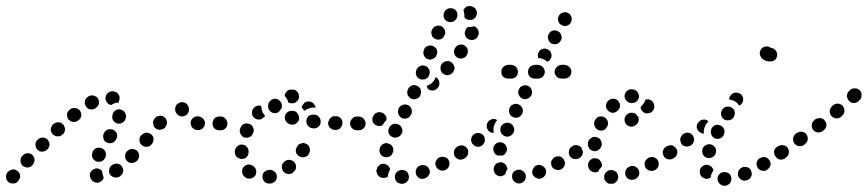

<svg xmlns="http://www.w3.org/2000/svg" viewBox="-33 -575 2838 628"><path d="M33 0Q32 -9 25 -15Q21 -18 17 -20Q13 -21 9 -21Q4 -20 0 -18Q-4 -16 -7 -13L-8 -12Q-14 -5 -13 5Q-13 14 -6 20Q1 26 11 25Q20 25 26 18L27 16Q33 9 33 0ZM291 22Q287 23 282 22Q278 22 274 20Q270 18 267 14Q266 13 265 11Q260 3 261 -6Q263 -15 271 -20Q278 -25 287 -24Q296 -22 301 -15Q301 -10 303 -4Q304 1 306 5Q306 9 304 12Q302 15 299 17Q295 20 291 22ZM370 -14Q371 -24 365 -31Q363 -35 359 -37Q355 -39 350 -40Q346 -40 342 -39Q337 -38 334 -35L332 -34Q325 -29 324 -19Q322 -10 328 -3Q331 1 335 3Q339 5 343 6Q347 6 352 5Q356 4 360 2L361 0Q368 -5 370 -14ZM80 -52Q80 -61 73 -68Q66 -74 57 -74Q47 -73 41 -66L40 -65Q37 -62 35 -58Q34 -53 34 -49Q34 -44 36 -40Q38 -36 41 -33Q44 -30 49 -29Q53 -27 57 -27Q62 -28 66 -29Q70 -31 73 -35L74 -36Q80 -43 80 -52ZM422 -66Q422 -75 415 -82Q412 -85 408 -86Q404 -88 399 -88Q395 -88 391 -86Q387 -84 383 -81L382 -80Q376 -73 376 -64Q376 -54 383 -48Q386 -45 390 -43Q394 -42 399 -42Q403 -42 407 -44Q412 -45 415 -49L416 -50Q422 -57 422 -66ZM269 -60Q266 -68 270 -77V-79Q272 -83 275 -86Q278 -89 283 -91Q287 -92 291 -92Q296 -92 300 -90Q308 -87 312 -78Q315 -70 312 -61L311 -59Q309 -55 306 -52Q303 -49 299 -47Q297 -47 295 -46Q293 -46 291 -46Q288 -46 285 -46Q284 -47 283 -47Q282 -47 282 -47Q273 -51 269 -60ZM127 -94Q129 -98 129 -103Q129 -107 127 -111Q125 -116 122 -119Q116 -125 106 -125Q97 -125 90 -118L89 -117Q86 -114 84 -110Q83 -106 83 -101Q83 -97 85 -92Q86 -88 90 -85Q93 -82 97 -80Q101 -79 106 -79Q110 -79 114 -81Q118 -82 121 -86L123 -87Q126 -90 127 -94ZM464 -104Q467 -108 468 -112Q470 -116 469 -121Q469 -125 467 -129Q465 -133 461 -136Q458 -139 453 -140Q449 -141 445 -141Q440 -140 436 -138Q432 -136 430 -133H429L428 -132Q422 -124 423 -115Q424 -106 431 -100Q435 -97 439 -96Q443 -94 448 -95Q452 -95 456 -97Q460 -99 463 -103ZM305 -124Q306 -115 314 -110Q318 -108 322 -107Q327 -106 331 -107Q336 -108 339 -110Q343 -113 345 -116L346 -118Q352 -126 350 -135Q348 -144 340 -149Q336 -152 332 -152Q328 -153 323 -152Q319 -152 315 -149Q311 -147 309 -143L308 -141Q303 -134 305 -124ZM178 -143Q179 -147 180 -152Q180 -156 178 -160Q177 -165 173 -168Q167 -175 158 -175Q148 -175 142 -169L140 -168Q134 -161 133 -152Q133 -143 139 -136Q143 -132 147 -131Q151 -129 155 -129Q160 -129 164 -130Q168 -132 171 -135L173 -136Q176 -139 178 -143ZM702 -155Q708 -162 708 -171Q708 -180 702 -187Q695 -194 686 -194H684Q675 -194 668 -187Q662 -180 662 -171Q662 -162 668 -155Q675 -149 684 -149H686Q695 -149 702 -155ZM620 -150Q624 -151 628 -153Q631 -156 634 -160Q636 -163 637 -168Q639 -177 633 -185Q628 -192 619 -194Q618 -194 618 -194Q609 -196 601 -191Q593 -186 591 -177Q590 -173 591 -168Q592 -164 594 -160Q597 -156 600 -154Q604 -151 608 -150Q610 -150 611 -150Q615 -149 620 -150ZM513 -169Q514 -173 513 -177Q512 -182 510 -186Q508 -189 504 -192Q497 -198 488 -196Q478 -195 473 -188L472 -186Q466 -179 468 -170Q469 -160 476 -155Q484 -149 493 -151Q502 -152 508 -159L509 -161Q511 -164 513 -169ZM334 -189Q335 -185 337 -181Q340 -177 343 -175Q347 -172 351 -171Q360 -169 368 -174Q376 -179 378 -188L379 -189Q380 -194 379 -198Q378 -203 376 -206Q374 -210 370 -213Q366 -215 362 -217Q353 -219 345 -214Q337 -209 335 -200V-198Q334 -194 334 -189ZM233 -197Q233 -207 228 -214Q225 -217 221 -219Q217 -221 212 -222Q208 -222 204 -221Q199 -220 196 -217L195 -216Q187 -210 186 -201Q186 -191 191 -184Q194 -181 198 -179Q202 -176 207 -176Q211 -176 215 -177Q220 -178 223 -181L224 -182Q232 -188 233 -197ZM565 -194Q561 -194 556 -195Q552 -197 549 -199Q545 -202 543 -206L542 -208Q538 -216 541 -225Q543 -234 552 -238Q556 -240 560 -241Q565 -241 569 -240Q573 -238 577 -236Q580 -233 582 -229L583 -227Q586 -222 585 -216Q585 -210 582 -205Q579 -202 577 -199Q576 -199 575 -198Q574 -197 573 -197Q569 -195 565 -194ZM290 -234Q292 -243 288 -252Q283 -260 274 -262Q265 -265 257 -260L255 -259Q252 -257 249 -254Q246 -250 245 -246Q244 -241 244 -237Q245 -233 247 -229Q251 -220 260 -218Q269 -215 278 -220L279 -221Q287 -226 290 -234ZM328 -232Q319 -235 315 -243Q310 -251 313 -260Q315 -269 323 -273Q331 -278 340 -276Q342 -275 343 -275Q352 -272 356 -264Q360 -255 357 -247Q357 -245 356 -243Q355 -241 354 -239Q352 -239 350 -239Q341 -238 333 -233Q332 -232 331 -231Q331 -232 330 -232Q330 -232 329 -232Q329 -232 328 -232Z M869 15Q874 8 872 -2Q871 -6 869 -10Q866 -13 862 -16Q859 -18 854 -19Q850 -20 845 -19Q845 -19 844 -19Q835 -17 829 -10Q824 -2 826 7Q826 12 829 15Q831 19 835 22Q839 24 843 25Q847 26 852 25Q853 25 854 25Q863 23 869 15ZM793 7Q788 9 784 9Q780 10 775 8Q771 7 768 4Q767 3 766 2Q759 -4 759 -14Q758 -23 765 -30Q768 -33 772 -35Q776 -37 781 -37Q785 -37 789 -35Q793 -34 797 -31Q797 -30 798 -30Q802 -26 804 -21Q806 -16 805 -11Q804 -8 804 -6Q804 -5 804 -5Q803 -3 802 -1Q801 0 800 2Q797 5 793 7ZM933 -19Q935 -23 935 -28Q936 -32 934 -37Q933 -41 930 -44Q924 -51 915 -52Q905 -53 898 -47L897 -46Q893 -43 891 -39Q889 -35 889 -30Q888 -26 890 -22Q891 -17 894 -14Q900 -7 909 -6Q919 -5 926 -11L927 -13Q931 -16 933 -19ZM741 -62Q735 -69 735 -79V-81Q736 -90 743 -96Q749 -103 759 -102Q768 -102 774 -95Q781 -88 780 -79V-77Q780 -71 777 -65Q773 -60 768 -57Q766 -57 764 -56Q762 -55 760 -55Q759 -55 757 -55Q748 -56 741 -62ZM980 -90Q978 -99 970 -104Q966 -106 962 -107Q957 -108 953 -106Q948 -105 945 -103Q941 -100 939 -96L938 -94Q933 -86 935 -77Q938 -68 946 -64Q954 -59 963 -61Q972 -63 977 -71L978 -73Q982 -81 980 -90ZM751 -148Q751 -143 753 -139Q754 -135 757 -132Q760 -128 764 -126Q773 -123 782 -126Q790 -129 794 -138L795 -140Q799 -148 795 -157Q792 -166 784 -169Q775 -173 766 -170Q758 -167 754 -158L753 -156Q751 -152 751 -148ZM697 -150Q701 -152 704 -155Q708 -158 709 -162Q711 -167 711 -171Q711 -180 704 -187Q698 -194 688 -194V-193Q683 -193 679 -192Q675 -190 672 -187Q669 -184 667 -180Q665 -175 666 -171Q666 -162 672 -155Q679 -148 688 -149H689Q693 -149 697 -150ZM1152 -155Q1159 -162 1159 -171Q1159 -180 1152 -187Q1146 -193 1137 -194H1135Q1125 -194 1119 -187Q1112 -180 1112 -171Q1112 -162 1119 -155Q1125 -149 1134 -149H1136Q1146 -148 1152 -155ZM1073 -151Q1077 -153 1080 -156Q1083 -159 1085 -163Q1087 -167 1087 -172Q1088 -181 1082 -188Q1075 -195 1066 -195H1064Q1059 -195 1055 -194Q1051 -192 1048 -189Q1044 -186 1043 -182Q1041 -178 1040 -174Q1040 -164 1046 -157Q1053 -151 1062 -150H1064Q1068 -150 1073 -151ZM1008 -160Q1015 -166 1016 -175Q1016 -180 1015 -184Q1014 -188 1011 -192Q1008 -195 1004 -198Q1000 -200 996 -200H994Q985 -201 977 -196Q970 -190 969 -180Q969 -176 970 -172Q971 -167 974 -164Q977 -160 981 -158Q985 -156 989 -156L991 -155Q1000 -154 1008 -160ZM926 -167Q930 -168 934 -170Q938 -173 941 -176Q944 -180 945 -184Q947 -193 942 -201Q938 -209 929 -212H927Q918 -214 910 -210Q902 -205 899 -196Q897 -187 902 -179Q906 -171 915 -169L917 -168Q922 -167 926 -167ZM831 -192 829 -191Q823 -184 814 -184Q804 -184 798 -190Q791 -196 791 -206Q791 -215 797 -222L798 -223Q803 -228 809 -229Q815 -231 821 -229Q821 -226 822 -223Q823 -215 826 -207Q830 -201 834 -196Q833 -195 833 -194Q832 -193 831 -192ZM852 -210Q845 -216 844 -225Q844 -227 844 -229Q844 -239 851 -245Q857 -252 866 -252Q876 -252 882 -245Q889 -239 889 -230Q889 -227 889 -225Q889 -223 888 -221Q886 -219 885 -217Q882 -214 880 -210Q878 -208 875 -207Q872 -205 869 -205Q859 -204 852 -210ZM954 -223Q954 -224 954 -226Q955 -227 955 -229Q959 -233 962 -238Q963 -239 964 -240Q965 -241 966 -241Q970 -243 975 -243Q979 -244 983 -242Q988 -241 991 -238Q994 -235 996 -231Q997 -230 998 -229Q998 -227 999 -226Q999 -224 999 -222Q999 -222 998 -223H996Q988 -224 980 -221Q971 -219 963 -213Q963 -213 962 -212Q962 -212 962 -212Q959 -218 954 -223ZM924 -282Q929 -282 933 -280Q937 -278 940 -274Q943 -271 944 -267Q945 -263 945 -258Q945 -254 943 -250Q941 -246 937 -243Q934 -240 930 -238Q925 -237 921 -237Q920 -237 919 -237Q917 -238 915 -238Q912 -239 910 -240Q909 -243 908 -246Q905 -255 898 -261Q898 -261 898 -261Q899 -271 906 -277Q912 -283 922 -282Q923 -282 924 -282Z M1294 23Q1297 21 1300 17Q1303 13 1304 9Q1305 5 1304 0Q1303 -9 1296 -15Q1288 -20 1279 -19H1278Q1268 -17 1263 -10Q1257 -2 1259 7Q1259 11 1261 15Q1264 19 1267 22Q1271 24 1275 25Q1280 27 1284 26H1285Q1290 25 1294 23ZM1370 -3Q1375 -11 1372 -20Q1370 -24 1367 -28Q1364 -31 1360 -33Q1356 -35 1352 -35Q1347 -36 1343 -34H1342Q1333 -31 1329 -23Q1325 -14 1328 -5Q1329 -1 1332 2Q1335 6 1339 8Q1343 10 1347 10Q1352 10 1356 9L1357 8Q1366 5 1370 -3ZM1221 7Q1217 7 1212 5Q1208 4 1205 0Q1202 -3 1200 -7Q1200 -8 1200 -9Q1198 -13 1198 -18Q1199 -22 1201 -26Q1202 -30 1206 -33Q1209 -36 1213 -38Q1222 -41 1230 -37Q1239 -33 1242 -24Q1242 -24 1242 -24Q1243 -23 1243 -22Q1243 -22 1243 -21Q1239 -14 1237 -7Q1236 -3 1236 2Q1234 3 1233 4Q1231 5 1230 6Q1225 7 1221 7ZM1432 -25Q1435 -29 1436 -33Q1438 -37 1437 -42Q1437 -46 1435 -50Q1431 -59 1422 -61Q1413 -64 1405 -60H1403Q1395 -55 1392 -46Q1389 -38 1394 -29Q1398 -21 1407 -18Q1416 -15 1424 -19L1425 -20Q1429 -22 1432 -25ZM1497 -72Q1499 -81 1493 -89Q1491 -93 1487 -95Q1483 -98 1479 -98Q1474 -99 1470 -98Q1466 -97 1462 -95L1461 -94Q1457 -91 1455 -88Q1452 -84 1452 -79Q1451 -75 1452 -71Q1453 -66 1455 -63Q1461 -55 1470 -53Q1479 -52 1487 -57L1488 -58Q1495 -63 1497 -72ZM1210 -74Q1206 -83 1210 -92V-93Q1214 -101 1222 -105Q1231 -109 1239 -105Q1248 -102 1252 -93Q1255 -85 1252 -76L1251 -75Q1250 -71 1247 -67Q1243 -64 1239 -62Q1237 -61 1235 -61Q1232 -61 1230 -61Q1227 -61 1225 -61Q1224 -62 1223 -62Q1223 -62 1222 -62Q1213 -66 1210 -74ZM1237 -148Q1237 -144 1238 -140Q1240 -135 1243 -132Q1246 -129 1250 -127Q1258 -123 1267 -126Q1276 -129 1280 -137L1281 -138Q1285 -146 1282 -155Q1279 -164 1270 -168Q1266 -170 1262 -170Q1257 -171 1253 -169Q1249 -168 1246 -165Q1242 -162 1240 -158V-157Q1238 -153 1237 -148ZM1156 -155Q1163 -162 1163 -171Q1163 -176 1161 -180Q1159 -184 1156 -187Q1153 -190 1149 -192Q1145 -194 1140 -194L1139 -193Q1130 -193 1123 -187Q1116 -180 1117 -171Q1117 -166 1118 -162Q1120 -158 1123 -155Q1126 -152 1131 -150Q1135 -148 1139 -149H1140Q1150 -149 1156 -155ZM1230 -181Q1230 -182 1231 -182Q1231 -185 1231 -188Q1231 -191 1230 -194Q1226 -202 1218 -206Q1209 -210 1201 -207L1199 -206Q1195 -205 1192 -202Q1189 -198 1187 -194Q1185 -190 1185 -186Q1185 -181 1186 -177Q1190 -168 1198 -165Q1207 -161 1215 -164L1217 -165Q1217 -165 1218 -165Q1218 -165 1219 -166Q1219 -166 1219 -167L1220 -168Q1224 -176 1230 -181ZM1270 -202Q1273 -194 1281 -189Q1289 -185 1298 -188Q1307 -191 1311 -200L1312 -201Q1316 -209 1313 -218Q1310 -227 1302 -231Q1293 -235 1284 -232Q1276 -229 1271 -221V-220Q1267 -211 1270 -202ZM1299 -274Q1299 -269 1300 -265Q1302 -261 1305 -258Q1308 -254 1312 -252Q1316 -251 1320 -250Q1325 -250 1329 -252Q1333 -253 1337 -256Q1340 -259 1342 -263V-265Q1346 -273 1343 -282Q1340 -291 1331 -294Q1327 -296 1323 -297Q1318 -297 1314 -295Q1310 -294 1307 -291Q1303 -288 1302 -284L1301 -282Q1299 -278 1299 -274ZM1382 -306Q1388 -312 1391 -320L1392 -321Q1392 -322 1392 -323Q1394 -322 1396 -321Q1397 -319 1398 -318Q1405 -311 1404 -302Q1404 -292 1397 -286L1396 -285Q1390 -279 1381 -279Q1372 -279 1366 -285Q1365 -287 1364 -290Q1363 -292 1362 -294Q1365 -295 1367 -296Q1376 -299 1382 -306ZM1329 -328Q1332 -320 1341 -316Q1345 -315 1350 -315Q1354 -315 1358 -316Q1362 -318 1366 -321Q1369 -324 1370 -329L1371 -330Q1374 -338 1371 -347Q1367 -356 1359 -359Q1354 -361 1350 -361Q1346 -361 1341 -359Q1337 -357 1334 -354Q1331 -351 1329 -347V-346Q1325 -337 1329 -328ZM1452 -345Q1454 -349 1454 -354Q1453 -358 1451 -362Q1449 -366 1446 -369Q1439 -376 1430 -375Q1421 -375 1414 -368L1413 -367Q1407 -360 1408 -350Q1408 -341 1415 -335Q1422 -329 1431 -329Q1441 -330 1447 -337L1448 -338Q1451 -341 1452 -345ZM1354 -393Q1358 -384 1367 -381Q1371 -380 1376 -380Q1380 -381 1384 -383Q1388 -385 1391 -388Q1394 -391 1395 -396L1396 -397Q1399 -406 1395 -414Q1390 -422 1382 -425Q1377 -427 1373 -426Q1368 -426 1364 -424Q1360 -422 1357 -419Q1355 -415 1353 -411V-410Q1350 -401 1354 -393ZM1497 -411Q1496 -420 1488 -425Q1481 -431 1472 -429Q1462 -428 1457 -420L1456 -419Q1451 -412 1452 -402Q1454 -393 1461 -388Q1469 -382 1478 -384Q1487 -385 1493 -393V-394Q1499 -402 1497 -411ZM1531 -476Q1527 -485 1519 -489Q1518 -489 1518 -489Q1518 -489 1517 -489Q1512 -487 1507 -487Q1503 -487 1499 -487Q1496 -486 1493 -483Q1491 -480 1489 -476V-475Q1485 -466 1489 -458Q1493 -449 1501 -446Q1510 -442 1519 -446Q1527 -449 1531 -458V-459Q1535 -468 1531 -476ZM1379 -461Q1381 -452 1390 -448Q1398 -444 1407 -446Q1416 -449 1420 -458L1421 -459Q1425 -467 1422 -476Q1419 -485 1411 -489Q1402 -493 1394 -490Q1385 -488 1381 -479L1380 -478Q1376 -470 1379 -461ZM1418 -526Q1417 -517 1423 -510Q1430 -503 1439 -503Q1448 -502 1455 -508L1456 -509Q1463 -516 1463 -525Q1464 -534 1458 -541Q1451 -548 1442 -548Q1433 -549 1426 -543L1425 -542Q1418 -535 1418 -526ZM1501 -555Q1511 -556 1518 -550Q1519 -550 1520 -549Q1526 -543 1527 -533Q1527 -524 1521 -517Q1515 -510 1506 -510Q1496 -509 1489 -515Q1489 -516 1489 -516Q1488 -517 1487 -517Q1486 -518 1486 -519Q1486 -522 1486 -524Q1486 -533 1483 -542Q1483 -542 1483 -542Q1484 -544 1484 -545Q1485 -546 1486 -547Q1492 -555 1501 -555Z M1681 18Q1687 11 1687 1Q1687 -3 1685 -7Q1683 -11 1679 -14Q1676 -17 1672 -19Q1668 -20 1663 -20Q1654 -19 1647 -13Q1641 -6 1642 4Q1642 8 1644 12Q1646 16 1649 19Q1653 22 1657 24Q1661 25 1665 25H1666Q1675 24 1681 18ZM1751 -4Q1755 -12 1752 -21Q1750 -25 1747 -28Q1744 -32 1740 -33Q1736 -35 1731 -36Q1727 -36 1723 -34H1722Q1718 -33 1715 -30Q1712 -26 1710 -22Q1708 -18 1708 -14Q1707 -9 1709 -5Q1711 -1 1714 2Q1717 6 1721 7Q1725 9 1729 10Q1734 10 1738 8Q1747 5 1751 -4ZM1600 1Q1590 -1 1585 -9Q1583 -13 1582 -17Q1581 -22 1582 -26Q1583 -30 1585 -34Q1588 -38 1591 -40Q1599 -45 1608 -44Q1617 -42 1623 -34Q1624 -31 1625 -28Q1626 -25 1627 -22Q1623 -17 1622 -12Q1620 -9 1620 -5Q1619 -5 1618 -4Q1617 -3 1616 -3Q1609 3 1600 1ZM1810 -27Q1812 -31 1814 -35Q1815 -39 1815 -44Q1814 -48 1812 -52Q1808 -60 1799 -63Q1790 -65 1781 -61Q1777 -59 1775 -55Q1772 -52 1770 -48Q1769 -43 1770 -39Q1770 -34 1772 -30Q1777 -22 1786 -20Q1794 -17 1803 -21Q1807 -24 1810 -27ZM1872 -73Q1874 -82 1868 -90Q1866 -94 1862 -96Q1858 -98 1854 -99Q1849 -100 1845 -99Q1841 -98 1837 -95Q1829 -90 1828 -81Q1826 -72 1831 -64Q1834 -60 1838 -58Q1841 -55 1846 -55Q1850 -54 1855 -55Q1859 -56 1863 -58V-59Q1870 -64 1872 -73ZM1498 -73Q1500 -82 1495 -90Q1492 -94 1488 -96Q1485 -99 1480 -99Q1476 -100 1471 -99Q1467 -98 1463 -96V-95Q1455 -90 1454 -81Q1452 -72 1458 -64Q1460 -60 1464 -58Q1468 -56 1472 -55Q1476 -54 1481 -55Q1485 -56 1489 -59Q1497 -64 1498 -73ZM1581 -93Q1582 -98 1585 -101Q1588 -105 1592 -107Q1596 -109 1600 -110Q1605 -110 1609 -109Q1618 -106 1622 -98Q1627 -90 1625 -81H1624Q1623 -76 1619 -72Q1616 -68 1611 -66Q1603 -67 1596 -66Q1587 -69 1583 -77Q1579 -85 1581 -93ZM1550 -107Q1553 -111 1553 -115Q1553 -120 1552 -124Q1551 -129 1548 -132Q1542 -139 1533 -140Q1524 -141 1516 -135Q1509 -129 1508 -120Q1507 -111 1513 -104Q1519 -96 1528 -95Q1537 -94 1545 -100Q1548 -103 1550 -107ZM1605 -142Q1609 -134 1617 -130Q1621 -128 1626 -128Q1630 -128 1635 -130Q1639 -132 1642 -135Q1645 -138 1647 -142Q1651 -151 1647 -160Q1644 -168 1635 -172Q1626 -175 1618 -172Q1609 -168 1605 -160Q1602 -151 1605 -142ZM1593 -182Q1591 -184 1588 -185Q1585 -186 1581 -186Q1577 -186 1573 -184Q1569 -182 1565 -179Q1559 -172 1559 -163Q1559 -154 1565 -147Q1568 -144 1572 -142Q1577 -140 1581 -140Q1581 -140 1582 -140Q1582 -140 1582 -140Q1581 -146 1581 -152Q1581 -161 1585 -168V-169Q1588 -176 1593 -182ZM1634 -223V-222Q1630 -214 1633 -205Q1636 -196 1645 -192Q1653 -188 1662 -191Q1671 -195 1675 -203Q1679 -212 1676 -220Q1673 -229 1664 -233Q1656 -237 1647 -234Q1638 -231 1634 -223ZM1665 -284Q1660 -275 1663 -267Q1666 -258 1674 -253Q1683 -249 1692 -252Q1700 -255 1705 -263Q1709 -272 1706 -281Q1703 -289 1695 -294Q1691 -296 1687 -296Q1682 -297 1678 -295Q1674 -294 1670 -291Q1667 -288 1665 -284ZM1655 -324Q1661 -331 1661 -340Q1661 -349 1655 -356Q1648 -362 1639 -363H1629Q1620 -362 1613 -356Q1606 -349 1607 -340Q1606 -331 1613 -324Q1620 -318 1629 -318H1639Q1648 -318 1655 -324ZM1742 -324Q1749 -331 1749 -340Q1749 -349 1742 -356Q1736 -362 1726 -363H1716Q1707 -362 1700 -356Q1694 -349 1694 -340Q1694 -331 1700 -324Q1707 -318 1716 -318H1726Q1736 -318 1742 -324ZM1829 -324Q1836 -331 1836 -340Q1836 -349 1829 -356Q1823 -362 1813 -363H1804Q1794 -362 1788 -356Q1781 -349 1781 -340Q1781 -331 1788 -324Q1794 -318 1804 -318H1813Q1823 -318 1829 -324ZM1729 -404Q1733 -413 1742 -415Q1751 -418 1759 -413Q1768 -409 1770 -400Q1773 -391 1768 -383Q1766 -379 1764 -377Q1761 -374 1757 -373Q1751 -379 1743 -382Q1735 -385 1728 -385Q1726 -390 1726 -395Q1726 -400 1729 -404ZM1760 -447Q1762 -438 1770 -433Q1779 -429 1788 -431Q1797 -434 1801 -442Q1806 -450 1803 -459Q1801 -468 1792 -473Q1784 -477 1775 -475Q1766 -472 1762 -464Q1757 -456 1760 -447ZM1793 -506Q1795 -497 1804 -493Q1812 -488 1821 -491Q1830 -493 1834 -501Q1839 -510 1836 -519Q1834 -528 1826 -532Q1818 -537 1809 -534Q1800 -532 1795 -524V-523Q1790 -515 1793 -506Z M1975 25Q1979 23 1982 20Q1985 17 1987 13Q1989 9 1989 5Q1989 -5 1983 -12Q1976 -18 1967 -19H1966Q1956 -19 1950 -12Q1943 -6 1943 3Q1943 8 1944 12Q1946 16 1949 19Q1952 23 1956 25Q1960 26 1965 26H1966Q1971 27 1975 25ZM2050 7Q2054 4 2056 0Q2058 -4 2058 -8Q2058 -13 2057 -17Q2053 -26 2045 -30Q2037 -34 2028 -31L2026 -30Q2018 -27 2014 -19Q2010 -10 2013 -1Q2016 7 2024 11Q2033 15 2041 12H2043Q2047 10 2050 7ZM1912 -11Q1907 -12 1903 -14Q1899 -16 1896 -19Q1893 -23 1892 -27Q1892 -28 1891 -29Q1889 -38 1893 -46Q1898 -54 1907 -57Q1911 -58 1915 -57Q1920 -57 1924 -55Q1928 -53 1930 -49Q1933 -46 1935 -41Q1935 -41 1935 -40Q1936 -38 1936 -35Q1936 -33 1936 -30Q1935 -29 1934 -29Q1927 -22 1924 -14Q1923 -13 1922 -13Q1921 -12 1920 -12Q1916 -11 1912 -11ZM2121 -33Q2123 -42 2119 -50Q2117 -54 2113 -57Q2109 -59 2105 -61Q2101 -62 2096 -61Q2092 -61 2088 -59L2087 -58Q2079 -53 2076 -44Q2074 -35 2078 -27Q2083 -19 2092 -17Q2101 -14 2109 -19H2110Q2118 -24 2121 -33ZM2181 -73Q2182 -82 2177 -90Q2172 -97 2162 -99Q2153 -100 2146 -95L2144 -94Q2137 -89 2135 -80Q2134 -71 2139 -63Q2141 -59 2145 -57Q2149 -54 2153 -54Q2158 -53 2162 -54Q2167 -55 2170 -57L2171 -58Q2179 -64 2181 -73ZM1870 -66Q1873 -69 1873 -74Q1874 -76 1874 -77Q1874 -79 1873 -81Q1870 -86 1869 -92Q1866 -95 1863 -97Q1859 -99 1855 -100Q1851 -101 1846 -100Q1842 -99 1838 -96L1837 -95Q1833 -93 1831 -89Q1829 -85 1828 -81Q1827 -77 1828 -72Q1829 -68 1832 -64Q1837 -56 1846 -55Q1855 -53 1863 -59H1864Q1868 -62 1870 -66ZM1894 -90Q1899 -83 1909 -81Q1913 -80 1917 -81Q1922 -82 1925 -85Q1929 -88 1931 -91Q1934 -95 1935 -100V-101Q1936 -110 1931 -118Q1926 -125 1916 -127Q1907 -129 1900 -123Q1892 -118 1890 -109V-107Q1889 -98 1894 -90ZM1912 -163Q1915 -154 1923 -150Q1932 -146 1941 -149Q1949 -153 1953 -161L1954 -163Q1958 -171 1954 -180Q1951 -188 1943 -192Q1934 -196 1925 -193Q1917 -190 1913 -181L1912 -180Q1908 -171 1912 -163ZM2055 -177Q2058 -186 2054 -194Q2050 -197 2048 -200Q2047 -201 2047 -202Q2042 -206 2035 -206Q2029 -207 2023 -204H2022Q2014 -199 2011 -191Q2008 -182 2012 -173Q2016 -165 2025 -162Q2034 -159 2042 -163L2043 -164Q2052 -168 2055 -177ZM2106 -234Q2105 -238 2102 -242Q2100 -245 2096 -247Q2092 -250 2087 -250Q2085 -250 2083 -250Q2080 -250 2078 -249Q2078 -249 2078 -248Q2075 -239 2069 -232Q2066 -228 2062 -225Q2063 -217 2068 -211Q2073 -206 2081 -204Q2085 -204 2090 -205Q2094 -206 2098 -208Q2101 -211 2104 -215Q2106 -218 2107 -223Q2107 -224 2107 -225Q2108 -230 2106 -234ZM1949 -229Q1949 -220 1956 -213Q1959 -210 1963 -208Q1967 -206 1971 -206Q1976 -206 1980 -208Q1984 -210 1987 -213L1988 -214Q1995 -220 1995 -230Q1995 -239 1988 -246Q1982 -252 1973 -252Q1963 -252 1957 -246L1956 -245Q1949 -238 1949 -229ZM2015 -275Q2009 -267 2010 -258Q2011 -249 2019 -243Q2026 -237 2035 -238H2037Q2046 -239 2052 -246Q2058 -254 2057 -263Q2056 -267 2054 -271Q2052 -275 2048 -278Q2045 -281 2041 -282Q2036 -283 2032 -283H2030Q2021 -282 2015 -275Z M2347 30Q2351 28 2354 25Q2357 21 2358 17Q2360 13 2359 8Q2359 -1 2352 -7Q2344 -13 2335 -12H2334Q2330 -12 2326 -10Q2322 -8 2319 -4Q2316 -1 2315 3Q2313 8 2314 12Q2315 21 2322 27Q2329 33 2338 33H2339Q2343 32 2347 30ZM2424 2Q2428 -7 2424 -15Q2423 -20 2420 -23Q2416 -26 2412 -28Q2408 -29 2404 -29Q2399 -29 2395 -28L2394 -27Q2386 -24 2382 -15Q2379 -7 2382 2Q2384 6 2387 9Q2390 13 2394 14Q2398 16 2403 16Q2407 16 2412 14Q2421 10 2424 2ZM2277 10Q2272 9 2268 7Q2264 5 2261 2Q2258 -2 2257 -6Q2257 -6 2257 -7Q2254 -16 2258 -24Q2263 -32 2272 -35Q2281 -38 2289 -33Q2297 -29 2300 -20Q2300 -20 2300 -20Q2300 -19 2300 -18Q2300 -18 2300 -17Q2296 -11 2293 -3Q2292 1 2292 5Q2290 6 2289 7Q2287 8 2285 9Q2281 10 2277 10ZM2487 -34Q2489 -43 2484 -51Q2481 -54 2478 -57Q2474 -60 2470 -61Q2466 -62 2461 -61Q2457 -60 2453 -58H2452Q2444 -53 2442 -44Q2440 -35 2445 -27Q2447 -23 2451 -20Q2454 -18 2459 -17Q2463 -16 2468 -16Q2472 -17 2476 -19V-20Q2484 -25 2487 -34ZM2544 -73Q2546 -82 2540 -90Q2538 -94 2534 -96Q2530 -98 2526 -99Q2521 -100 2517 -99Q2513 -98 2509 -95Q2501 -90 2499 -81Q2498 -71 2503 -64Q2506 -60 2509 -58Q2513 -55 2518 -54Q2522 -54 2526 -55Q2531 -56 2534 -58L2535 -59Q2543 -64 2544 -73ZM2179 -65Q2181 -69 2182 -73Q2183 -78 2182 -82Q2181 -87 2178 -90Q2176 -94 2172 -96Q2168 -99 2164 -100Q2159 -100 2155 -99Q2150 -98 2147 -96H2146Q2143 -93 2140 -89Q2138 -85 2137 -81Q2136 -77 2137 -72Q2138 -68 2140 -64Q2143 -61 2147 -58Q2151 -56 2155 -55Q2159 -54 2164 -55Q2168 -56 2172 -58V-59Q2176 -61 2179 -65ZM2266 -70Q2262 -79 2265 -88Q2268 -97 2277 -101Q2285 -105 2294 -102Q2298 -101 2301 -98Q2305 -95 2307 -91Q2309 -87 2309 -82Q2309 -78 2308 -74V-73Q2305 -66 2299 -62Q2293 -58 2286 -58Q2284 -58 2282 -58Q2281 -58 2281 -58Q2280 -59 2280 -59Q2279 -59 2279 -59Q2270 -62 2266 -70ZM2237 -116Q2238 -125 2233 -132Q2227 -140 2218 -141Q2209 -142 2201 -136Q2197 -133 2195 -129Q2193 -126 2192 -121Q2191 -117 2193 -112Q2194 -108 2196 -104Q2202 -97 2211 -96Q2221 -95 2228 -100L2229 -101Q2236 -107 2237 -116ZM2293 -137Q2295 -128 2304 -123Q2312 -119 2321 -122Q2330 -125 2334 -133V-134Q2339 -142 2336 -151Q2333 -160 2325 -164Q2316 -168 2307 -166Q2299 -163 2294 -154Q2290 -146 2293 -137ZM2284 -178Q2282 -180 2279 -182Q2275 -183 2272 -184Q2267 -184 2263 -183Q2259 -182 2255 -179V-178Q2247 -173 2246 -163Q2245 -154 2251 -147Q2254 -143 2258 -141Q2262 -139 2266 -138Q2267 -138 2268 -138Q2268 -138 2269 -138Q2269 -143 2269 -148Q2270 -156 2274 -164V-165Q2278 -172 2284 -178ZM2326 -198Q2328 -189 2336 -184Q2344 -180 2353 -182Q2362 -184 2367 -192V-193Q2372 -201 2370 -210Q2368 -219 2360 -223Q2352 -228 2343 -226Q2334 -224 2329 -216V-215Q2324 -207 2326 -198ZM2354 -259Q2356 -263 2360 -266V-267Q2364 -270 2368 -271Q2372 -273 2376 -272Q2381 -272 2385 -270Q2389 -268 2392 -265Q2398 -258 2398 -248Q2397 -239 2390 -233V-232Q2389 -232 2388 -231Q2387 -230 2385 -230Q2385 -230 2384 -231Q2379 -238 2372 -243Q2364 -247 2356 -249Q2354 -249 2352 -249Q2352 -249 2352 -250Q2352 -250 2352 -251Q2352 -255 2354 -259ZM2503 -411Q2509 -405 2509 -396Q2509 -387 2503 -380Q2496 -374 2487 -374Q2479 -374 2472 -376Q2465 -379 2459 -384Q2453 -391 2452 -400Q2452 -409 2458 -416Q2464 -423 2473 -423Q2482 -424 2489 -418Q2497 -418 2503 -411Z M2544 -66Q2547 -70 2547 -74Q2548 -79 2547 -83Q2546 -87 2544 -91Q2538 -99 2529 -100Q2520 -102 2512 -96L2509 -94Q2505 -91 2503 -88Q2501 -84 2500 -79Q2499 -75 2500 -71Q2501 -66 2504 -63Q2509 -55 2518 -53Q2527 -52 2535 -57L2538 -60Q2542 -62 2544 -66ZM2609 -118Q2610 -127 2605 -135Q2600 -143 2590 -144Q2581 -145 2574 -140L2570 -138Q2563 -132 2561 -123Q2560 -114 2565 -106Q2571 -99 2580 -97Q2589 -96 2597 -101L2600 -104Q2607 -109 2609 -118ZM2670 -163Q2671 -173 2665 -180Q2663 -184 2659 -186Q2655 -188 2651 -189Q2646 -189 2642 -188Q2637 -187 2634 -185L2631 -182Q2623 -177 2622 -167Q2621 -158 2626 -151Q2632 -143 2641 -142Q2650 -141 2658 -146L2661 -149Q2668 -154 2670 -163ZM2729 -211Q2730 -220 2724 -228Q2718 -235 2709 -236Q2700 -237 2692 -231L2689 -228Q2682 -222 2681 -213Q2680 -204 2686 -196Q2692 -189 2702 -188Q2711 -187 2718 -193L2721 -196Q2728 -202 2729 -211ZM2784 -255Q2785 -259 2785 -264Q2785 -268 2784 -272Q2782 -277 2779 -280Q2775 -283 2771 -285Q2767 -286 2763 -286Q2758 -286 2754 -285Q2750 -283 2747 -280L2744 -277Q2737 -270 2737 -261Q2738 -252 2744 -245Q2751 -238 2760 -238Q2769 -238 2776 -245L2779 -248Q2782 -251 2784 -255Z"/></svg>

Font: FRB American Cursive Guidelines Dotted Extrabold
Style: Bold Italic
Weight: 800
Italic angle: -25°
Version: Version 2.0;Modular Font Editor K font №1